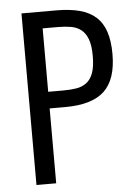

<svg xmlns="http://www.w3.org/2000/svg" viewBox="-51 -726 538 766"><g transform="rotate(-5 218.0 -343.5)"><path d="M64 0H143V-299.8H205.6Q312.8 -299.8 362.2 -346.1Q411.6 -392.4 411.6 -494.2Q411.6 -547 399.3 -583.8Q387 -620.6 361.4 -643.5Q335.8 -666.4 296.5 -676.8Q257.2 -687.2 203 -687.2H64ZM143 -366.4V-620.4H204.2Q232.8 -620.4 256.4 -616.3Q280 -612.2 296.9 -598.9Q313.8 -585.6 323.2 -560.7Q332.6 -535.8 332.6 -493.4Q332.6 -450.2 323.1 -424.8Q313.6 -399.4 296.2 -386.6Q278.8 -373.8 255.6 -370.1Q232.4 -366.4 204 -366.4Z"/></g></svg>

Font: Secuela Light
Style: Regular
Weight: 300
Designer: Fernando Haro
Foundry: deFharo
Version: Version 1.708